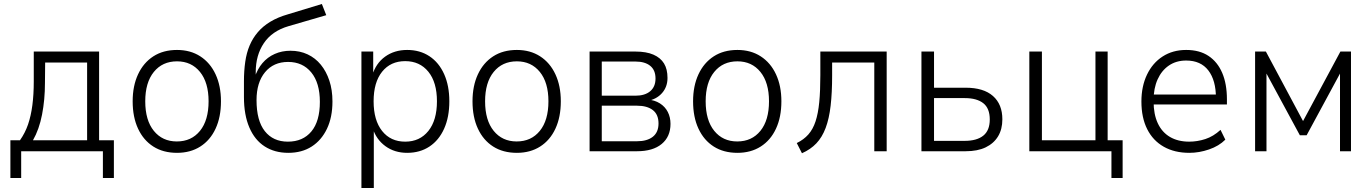

<svg xmlns="http://www.w3.org/2000/svg" viewBox="-20 -757 6869 961"><path d="M32 134V-55H80Q106 -92 120.5 -134.5Q135 -177 142 -230.5Q149 -284 149 -349V-499H476V-55H550V134H495V0H86V134ZM145 -55H416V-444H206L205 -342Q205 -258 190.5 -183.5Q176 -109 145 -55Z M866 8Q797 8 747.5 -23.5Q698 -55 671 -113Q644 -171 644 -250Q644 -327 671 -385Q698 -443 747.5 -475Q797 -507 866 -507Q933 -507 982.5 -475Q1032 -443 1059 -385Q1086 -327 1086 -250Q1086 -171 1059 -113Q1032 -55 982.5 -23.5Q933 8 866 8ZM865 -49Q938 -49 981 -102Q1024 -155 1024 -250Q1024 -344 981 -397Q938 -450 866 -450Q793 -450 750 -397Q707 -344 707 -250Q707 -155 750 -102Q793 -49 865 -49Z M1423 8Q1355 8 1305 -24Q1255 -56 1228 -119Q1201 -182 1201 -271V-350Q1201 -402 1207.5 -447.5Q1214 -493 1229.5 -529.5Q1245 -566 1270.5 -596Q1296 -626 1333.5 -648.5Q1371 -671 1420 -685L1591 -737L1613 -681L1424 -626Q1342 -602 1301 -541.5Q1260 -481 1260 -396V-367H1254Q1268 -411 1293.5 -441Q1319 -471 1355 -487Q1391 -503 1434 -503Q1481 -503 1519.5 -485Q1558 -467 1585.5 -433.5Q1613 -400 1628.5 -353.5Q1644 -307 1644 -249Q1644 -170 1616.5 -112.5Q1589 -55 1540 -23.5Q1491 8 1423 8ZM1421 -48Q1496 -48 1538.5 -99Q1581 -150 1581 -247Q1581 -342 1538 -394.5Q1495 -447 1422 -447Q1349 -447 1306.5 -395.5Q1264 -344 1264 -256Q1264 -153 1305.5 -100.5Q1347 -48 1421 -48Z M1789 184V-499H1848V-379H1843Q1861 -440 1907.5 -473.5Q1954 -507 2018 -507Q2082 -507 2129.5 -475.5Q2177 -444 2203 -386Q2229 -328 2229 -250Q2229 -171 2203 -113Q2177 -55 2129.5 -23.5Q2082 8 2018 8Q1955 8 1909 -25.5Q1863 -59 1845 -116H1851V184ZM2008 -48Q2081 -48 2124 -101.5Q2167 -155 2167 -250Q2167 -345 2124 -398Q2081 -451 2008 -451Q1935 -451 1892.5 -398Q1850 -345 1850 -250Q1850 -155 1892.5 -101.5Q1935 -48 2008 -48Z M2567 8Q2498 8 2448.5 -23.5Q2399 -55 2372 -113Q2345 -171 2345 -250Q2345 -327 2372 -385Q2399 -443 2448.5 -475Q2498 -507 2567 -507Q2634 -507 2683.5 -475Q2733 -443 2760 -385Q2787 -327 2787 -250Q2787 -171 2760 -113Q2733 -55 2683.5 -23.5Q2634 8 2567 8ZM2566 -49Q2639 -49 2682 -102Q2725 -155 2725 -250Q2725 -344 2682 -397Q2639 -450 2567 -450Q2494 -450 2451 -397Q2408 -344 2408 -250Q2408 -155 2451 -102Q2494 -49 2566 -49Z M2931 0V-499H3160Q3215 -499 3250.5 -483.5Q3286 -468 3303.5 -439.5Q3321 -411 3321 -367Q3321 -322 3293.5 -291Q3266 -260 3221 -252V-259Q3257 -256 3283 -239.5Q3309 -223 3322.5 -196.5Q3336 -170 3336 -137Q3336 -73 3292 -36.5Q3248 0 3168 0ZM2992 -50H3168Q3219 -50 3247.5 -72.5Q3276 -95 3276 -139Q3276 -184 3247.5 -206Q3219 -228 3168 -228H2992ZM2992 -278H3160Q3208 -278 3234.5 -300.5Q3261 -323 3261 -364Q3261 -406 3234.5 -427.5Q3208 -449 3160 -449H2992Z M3671 8Q3602 8 3552.5 -23.5Q3503 -55 3476 -113Q3449 -171 3449 -250Q3449 -327 3476 -385Q3503 -443 3552.5 -475Q3602 -507 3671 -507Q3738 -507 3787.5 -475Q3837 -443 3864 -385Q3891 -327 3891 -250Q3891 -171 3864 -113Q3837 -55 3787.5 -23.5Q3738 8 3671 8ZM3670 -49Q3743 -49 3786 -102Q3829 -155 3829 -250Q3829 -344 3786 -397Q3743 -450 3671 -450Q3598 -450 3555 -397Q3512 -344 3512 -250Q3512 -155 3555 -102Q3598 -49 3670 -49Z M3994 10 3968 -41Q4003 -58 4026 -84Q4049 -110 4062 -149.5Q4075 -189 4080.5 -245.5Q4086 -302 4086 -381V-499H4418V0H4356V-444H4145V-380Q4145 -293 4137.5 -228Q4130 -163 4112.5 -116.5Q4095 -70 4066 -39.5Q4037 -9 3994 10Z M4592 0V-499H4655V-318H4813Q4903 -318 4950 -276.5Q4997 -235 4997 -160Q4997 -110 4975.5 -74.5Q4954 -39 4913.5 -19.5Q4873 0 4813 0ZM4655 -52H4809Q4869 -52 4901.5 -78Q4934 -104 4934 -159Q4934 -215 4901.5 -240.5Q4869 -266 4809 -266H4655Z M5543 134V0H5132V-499H5195V-55H5463V-499H5524V-55H5599V134Z M5933 8Q5859 8 5805 -22.5Q5751 -53 5722 -110.5Q5693 -168 5693 -249Q5693 -325 5721 -383.5Q5749 -442 5799.5 -474.5Q5850 -507 5917 -507Q5984 -507 6029 -477Q6074 -447 6097.5 -392Q6121 -337 6121 -260V-234H5738V-284H6084L6066 -267Q6066 -355 6028 -404.5Q5990 -454 5917 -454Q5867 -454 5830.5 -429Q5794 -404 5774 -359.5Q5754 -315 5754 -256V-249Q5754 -185 5775 -140Q5796 -95 5836 -71.5Q5876 -48 5932 -48Q5973 -48 6013 -61Q6053 -74 6089 -107L6113 -58Q6081 -26 6031.5 -9Q5982 8 5933 8Z M6262 0V-499H6316L6502 -151L6689 -499H6742V0H6687V-411H6699L6520 -80H6486L6307 -411H6319V0Z"/></svg>

Font: Nunitoga
Style: Light
Weight: 300
Designer: Vernon Adams
Foundry: Vernon Adams
Version: Version 1.0